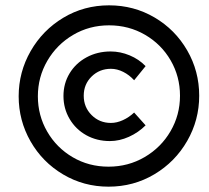

<svg xmlns="http://www.w3.org/2000/svg" viewBox="-20 -709 785 720"><path d="M727 -350Q727 -259 682 -180.5Q637 -102 559 -55.5Q481 -9 387 -9Q294 -9 216.5 -55Q139 -101 94.5 -179Q50 -257 50 -348Q50 -439 95 -517.5Q140 -596 217.5 -642.5Q295 -689 389 -689Q482 -689 559.5 -643.5Q637 -598 682 -520Q727 -442 727 -350ZM122 -348Q122 -276 157 -215.5Q192 -155 252.5 -119.5Q313 -84 387 -84Q461 -84 522.5 -120Q584 -156 619.5 -217Q655 -278 655 -350Q655 -422 620 -482.5Q585 -543 524 -578.5Q463 -614 389 -614Q315 -614 254 -578Q193 -542 157.5 -481Q122 -420 122 -348ZM526 -461 483 -408Q465 -428 442 -439.5Q419 -451 396 -451Q353 -451 323.5 -422Q294 -393 294 -350Q294 -307 323.5 -277.5Q353 -248 396 -248Q418 -248 441 -258.5Q464 -269 483 -287L526 -239Q499 -212 463.5 -196Q428 -180 392 -180Q343 -180 303.5 -202Q264 -224 241 -263Q218 -302 218 -349Q218 -396 241 -434Q264 -472 304.5 -494Q345 -516 395 -516Q431 -516 466 -501.5Q501 -487 526 -461Z"/></svg>

Font: Gontserrat SemiBold
Style: Italic
Weight: 600
Italic angle: -11.3°
Designer: Julieta Ulanovsky
Foundry: Julieta Ulanovsky
Version: Version 6.001